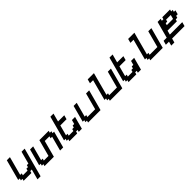

<svg xmlns="http://www.w3.org/2000/svg" viewBox="590 -3102 5455 5455"><g transform="rotate(-45 3317.0 -375.0)"><path d="M466.3 125H591.3Q630.4 -20.5 708.7 -312.5Q787.1 -604.5 826.2 -750H701.2Q684.6 -687.5 651.1 -562.5Q617.7 -437.5 600.6 -375H538.1L521 -312.5H458.5L441.9 -250H254.4L271 -312.5H208.5L359.4 -875H234.4Q206.5 -771 150.6 -562.5Q94.7 -354 66.9 -250H129.4L112.8 -187.5H175.3L158.7 -125H471.2L487.8 -187.5H550.3Z M1500 0H1625Q1647 -83 1691.9 -250Q1736.8 -417 1758.8 -500H1696.3L1713.4 -562.5H1650.9L1667.5 -625H1292.5Q1270 -542 1225.3 -375.2Q1180.7 -208.5 1158.7 -125H971.2L987.8 -187.5H925.3L1042.5 -625H917.5Q895.5 -542 850.8 -375Q806.2 -208 783.7 -125H846.2L829.1 -62.5H891.6L875 0H1250Q1272 -83 1316.7 -250Q1361.3 -417 1383.8 -500H1571.3L1554.7 -437.5H1617.2Z M2250 0H2375Q2391.6 -62.5 2425 -187.5Q2458.5 -312.5 2475.6 -375H2350.6Q2345.2 -354 2334 -312.3Q2322.8 -270.5 2316.9 -250H2254.4L2237.8 -187.5H2175.3L2158.7 -125H1971.2L1987.8 -187.5H1925.3L2008.8 -500H2258.8Q2264.2 -520.5 2275.6 -562.3Q2287.1 -604 2292.5 -625H2042.5Q2053.7 -667 2075.9 -750Q2098.1 -833 2109.4 -875H1984.4L1783.7 -125H1846.2L1829.1 -62.5H1891.6L1875 0H2187.5L2204.1 -62.5H2266.6Z M2625 0H3125Q3152.8 -104 3208.7 -312.3Q3264.6 -520.5 3292.5 -625H3167.5Q3145.5 -542 3100.8 -375.2Q3056.2 -208.5 3033.7 -125H2721.2L2737.8 -187.5H2675.3L2792.5 -625H2667.5Q2645.5 -542 2600.8 -375Q2556.2 -208 2533.7 -125H2596.2L2579.1 -62.5H2641.6Z M3500 0H4000Q4027.8 -104 4083.7 -312.3Q4139.6 -520.5 4167.5 -625H4042.5Q4020.5 -542 3975.8 -375.2Q3931.2 -208.5 3908.7 -125H3596.2L3612.8 -187.5H3550.3L3734.4 -875H3484.4Q3479 -854 3467.8 -812.5Q3456.5 -771 3451.2 -750H3576.2Q3548.3 -646 3492.4 -437.5Q3436.5 -229 3408.7 -125H3471.2L3454.1 -62.5H3516.6Z M4625 0H4750Q4766.6 -62.5 4800 -187.5Q4833.5 -312.5 4850.6 -375H4725.6Q4720.2 -354 4709 -312.3Q4697.8 -270.5 4691.9 -250H4629.4L4612.8 -187.5H4550.3L4533.7 -125H4346.2L4362.8 -187.5H4300.3L4383.8 -500H4633.8Q4639.2 -520.5 4650.6 -562.3Q4662.1 -604 4667.5 -625H4417.5Q4428.7 -667 4450.9 -750Q4473.1 -833 4484.4 -875H4359.4L4158.7 -125H4221.2L4204.1 -62.5H4266.6L4250 0H4562.5L4579.1 -62.5H4641.6Z M5125 0H5625Q5652.8 -104 5708.7 -312.3Q5764.6 -520.5 5792.5 -625H5667.5Q5645.5 -542 5600.8 -375.2Q5556.2 -208.5 5533.7 -125H5221.2L5237.8 -187.5H5175.3L5359.4 -875H5109.4Q5104 -854 5092.8 -812.5Q5081.5 -771 5076.2 -750H5201.2Q5173.3 -646 5117.4 -437.5Q5061.5 -229 5033.7 -125H5096.2L5079.1 -62.5H5141.6Z M5841.3 125H5966.3Q5972.2 104 5983.4 62.5Q5994.6 21 6000 0H6500Q6505.4 -21 6516.6 -62.5Q6527.8 -104 6533.7 -125H6033.7Q6039.6 -145.5 6050.5 -187.3Q6061.5 -229 6066.9 -250H6441.9L6458.5 -312.5H6521L6538.1 -375H6600.6Q6606 -395.5 6616.9 -437.3Q6627.9 -479 6633.8 -500H6571.3L6588.4 -562.5H6525.9L6542.5 -625H6230L6213.4 -562.5H6150.9L6167.5 -625H6042.5Q6020 -542 5975.6 -375Q5931.2 -208 5908.7 -125H5783.7Q5777.8 -104 5766.6 -62.5Q5755.4 -21 5750 0H5875Q5869.6 21 5858.4 62.5Q5847.2 104 5841.3 125ZM6413.1 -375H6163.1L6179.7 -437.5H6242.2L6258.8 -500H6446.3Q6440.4 -479 6429.4 -437.3Q6418.5 -395.5 6413.1 -375Z"/></g></svg>

Font: Faithful 32x
Style: Oblique
Weight: 400
Foundry: Faithful Resource Pack
Version: Version 1.0; January 27, 2023